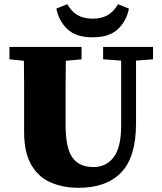

<svg xmlns="http://www.w3.org/2000/svg" viewBox="-20 -876 772 916"><path d="M472 -593V-652H710V-593L629 -587V-287Q629 -127 558.5 -53.5Q488 20 355 20Q281 20 222 -5.5Q163 -31 129 -90Q95 -149 95 -247V-356Q95 -413 95 -470.5Q95 -528 94 -586L25 -593V-652H369V-593L294 -586Q293 -529 293 -471.5Q293 -414 293 -356V-280Q293 -171 325 -125Q357 -79 426 -79Q486 -79 522 -125.5Q558 -172 558 -277V-587ZM249 -835 301 -856Q320 -822 349 -804.5Q378 -787 422 -787Q466 -787 495 -804.5Q524 -822 543 -856L595 -835Q584 -777 543 -737.5Q502 -698 422 -698Q342 -698 301 -737.5Q260 -777 249 -835Z"/></svg>

Font: Source Serif 4 Black
Style: Regular
Weight: 900
Designer: Frank Grießhammer
Foundry: Adobe
Version: Version 4.005;hotconv 1.1.0;makeotfexe 2.6.0